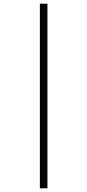

<svg xmlns="http://www.w3.org/2000/svg" viewBox="-20 -780 473 1040"><path d="M196 240V-760H237V240Z"/></svg>

Font: Noto Serif ExtraCondensed Light
Style: Regular
Weight: 300
Width: 2
Designer: Monotype Design Team
Foundry: Monotype Imaging Inc.
Version: Version 2.014; ttfautohint (v1.8.4.7-5d5b)